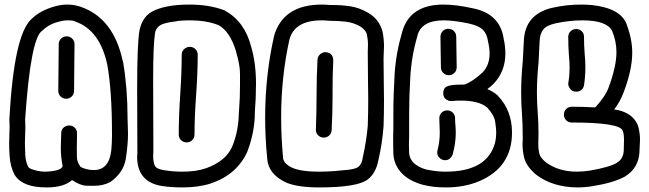

<svg xmlns="http://www.w3.org/2000/svg" viewBox="-20 -820 2840 840"><path d="M270 -388Q255 -388 245 -398Q235 -408 235 -422L237 -627Q237 -641 247 -651Q257 -661 272 -661Q286 -661 296 -651Q306 -641 306 -627L304 -422Q304 -408 294 -398Q284 -388 270 -388ZM184 0Q80 0 46 -52Q45 -52 45 -53Q25 -90 22 -138Q20 -166 20 -194L22 -266L21 -299Q41 -667 117 -736Q154 -773 216 -791Q246 -800 274 -800Q305 -800 334 -790Q477 -740 517 -553L518 -552Q538 -435 538 -306V-305Q538 -290 539 -272Q540 -254 540 -235Q540 -188 530.5 -126.5Q521 -65 463 -24Q432 -7 390 -7Q385 -7 358.5 -7.5Q332 -8 295 -32Q259 0 184 0ZM196 -70Q248 -74 254 -93Q246 -133 246 -175Q246 -192 247 -209Q248 -226 248 -239Q248 -252 258 -261.5Q268 -271 283 -271Q297 -271 307 -261.5Q317 -252 317 -237L316 -166Q316 -155 316.5 -133Q317 -111 330 -94V-93Q336 -84 373 -77L391 -76Q457 -76 467 -163Q470 -197 470 -230Q470 -426 449 -539Q416 -688 311 -725Q304 -731 275 -731Q255 -731 223 -721Q191 -711 165 -686Q114 -654 90 -298Q91 -282 91 -265L89 -192Q89 -172 90.5 -142.5Q92 -113 104 -89Q110 -81 135 -75Q154 -69 180 -69Z M797 -197Q782 -197 772 -207Q762 -217 762 -231Q762 -310 768.5 -407.5Q775 -505 775 -580Q775 -595 785.5 -605Q796 -615 810 -615Q825 -615 835 -605Q845 -595 845 -580Q845 -502 838 -404.5Q831 -307 831 -231Q831 -217 821 -207Q811 -197 797 -197ZM777 0Q732 0 690 -6Q580 -23 580 -134L581 -150L580 -433Q580 -626 590 -686Q602 -744 643 -768Q700 -800 809 -800Q897 -800 964 -774L965 -773Q1051 -725 1079 -615Q1100 -544 1100 -453Q1100 -392 1095 -330Q1095 -241 1061 -154Q1015 -55 901 -17Q848 0 777 0ZM777 -69Q839 -69 878 -83H879Q970 -115 997 -181.5Q1024 -248 1025 -329L1026 -340Q1030 -391 1030 -447V-497Q1030 -536 1013 -593V-594Q987 -682 936 -710Q884 -731 809 -731Q780 -731 754 -728V-727Q696 -721 678 -707.5Q660 -694 658 -673Q650 -623 650 -469L651 -158L650 -141Q650 -112 657 -96Q664 -80 700 -75H701Q737 -69 777 -69Z M1396 -218H1395Q1380 -219 1371 -229Q1362 -239 1362 -251V-254Q1365 -330 1365 -405.5Q1365 -481 1369 -559Q1370 -573 1380.5 -582.5Q1391 -592 1405 -592Q1438 -588 1438 -555Q1435 -494 1435 -434V-404Q1435 -328 1431 -251Q1430 -236 1420 -227Q1410 -218 1396 -218ZM1375 0Q1286 0 1235 -20Q1154 -56 1149 -126V-127Q1140 -218 1140 -305Q1140 -490 1179 -662V-663Q1219 -800 1388 -800Q1406 -800 1425 -798H1438Q1475 -798 1512.5 -792.5Q1550 -787 1589 -765Q1640 -736 1654 -680Q1660 -648 1660 -618L1658 -565Q1658 -515 1659 -466Q1660 -424 1660 -381Q1660 -324 1658 -266Q1652 -190 1635 -117Q1624 -62 1589 -35Q1544 0 1375 0ZM1375 -69Q1428 -69 1479 -75Q1534 -78 1549 -91Q1564 -104 1567 -131Q1583 -201 1589 -270Q1591 -329 1591 -387L1590 -465Q1589 -514 1589 -595L1590 -624Q1590 -646 1585.5 -667.5Q1581 -689 1555 -705Q1526 -721 1494 -725Q1462 -729 1421 -729Q1403 -731 1388 -731Q1268 -731 1246 -646Q1210 -483 1210 -307Q1210 -222 1218 -134Q1218 -112 1241 -96Q1277 -69 1375 -69Z M1944 -491Q1929 -491 1919 -501Q1909 -511 1909 -526Q1909 -558 1908 -591.5Q1907 -625 1907 -659Q1907 -674 1917 -684Q1927 -694 1941 -694Q1956 -694 1966 -684Q1976 -674 1976 -659Q1976 -627 1977 -593.5Q1978 -560 1978 -526Q1978 -511 1968 -501Q1958 -491 1944 -491ZM1927 -119Q1922 -119 1916 -121Q1893 -131 1893 -153Q1893 -160 1895 -166Q1904 -201 1904 -241Q1904 -254 1903 -269.5Q1902 -285 1902 -303Q1902 -317 1912 -327Q1922 -337 1937 -337Q1951 -337 1961 -327Q1971 -317 1971 -302Q1971 -287 1972.5 -271Q1974 -255 1974 -239Q1974 -192 1960 -143Q1949 -119 1927 -119ZM1931 0Q1815 0 1753 -48Q1704 -88 1701 -147Q1700 -174 1700 -225Q1701 -243 1701 -284V-322Q1701 -405 1706.5 -496Q1712 -587 1740 -682Q1774 -800 1920 -800Q1975 -800 2047 -784Q2166 -761 2183 -654Q2191 -618 2191 -586Q2191 -507 2139 -453L2138 -452Q2129 -443 2112 -430Q2139 -419 2159 -401V-400Q2220 -336 2220 -240Q2220 -88 2076 -27Q2011 0 1931 0ZM1930 -69Q2112 -69 2146 -196V-197Q2151 -217 2151 -240Q2151 -257 2146.5 -287Q2142 -317 2111 -350Q2075 -380 1995 -380Q1976 -380 1957 -378H1952Q1941 -378 1930 -386.5Q1919 -395 1919 -413Q1919 -425 1926 -435Q1938 -450 1999 -450H2012Q2048 -463 2090 -502Q2122 -534 2122 -586Q2122 -610 2115 -639V-640Q2110 -672 2093 -689.5Q2076 -707 2032 -717Q1965 -731 1922 -731Q1823 -731 1806 -663V-662Q1780 -574 1775 -481Q1770 -400 1770 -321V-224Q1769 -208 1769 -191L1770 -150Q1773 -118 1800 -99Q1827 -80 1862 -75H1863Q1897 -69 1930 -69Z M2501 -419Q2481 -419 2472 -435Q2466 -444 2466 -454L2467 -461Q2472 -491 2472 -525Q2472 -550 2469 -578Q2466 -618 2466 -660Q2467 -675 2477 -684Q2487 -693 2502 -693Q2517 -692 2526 -682.5Q2535 -673 2535 -660V-657Q2535 -622 2538 -583Q2541 -554 2541 -526Q2541 -486 2535 -446Q2528 -419 2501 -419ZM2506 0Q2396 -1 2324 -57Q2280 -95 2272 -135Q2266 -163 2266 -191L2267 -211Q2267 -280 2263.5 -324Q2260 -368 2260 -415Q2260 -479 2267 -550L2272 -644Q2278 -758 2396 -786H2397Q2458 -800 2522 -800Q2545 -800 2569 -798Q2696 -784 2722 -713V-712Q2746 -648 2746 -590Q2746 -514 2708 -415Q2692 -373 2667 -341L2685 -338Q2750 -323 2771 -271Q2780 -240 2780 -209L2778 -165Q2778 -86 2713 -47Q2663 -20 2575 -6Q2540 0 2506 0ZM2504 -69Q2532 -69 2563 -74Q2648 -89 2678.5 -107.5Q2709 -126 2709 -165L2710 -208Q2710 -235 2704 -249Q2689 -284 2481 -284Q2467 -284 2457 -294Q2447 -304 2447 -318Q2447 -333 2457 -343Q2467 -353 2481 -353Q2539 -353 2584 -350Q2628 -397 2643 -438Q2677 -530 2677 -592Q2677 -639 2658 -685Q2634 -731 2528 -731Q2472 -731 2411 -718Q2370 -709 2356 -690Q2342 -671 2341 -641L2336 -545Q2329 -475 2329 -415Q2329 -372 2332.5 -327.5Q2336 -283 2336 -236L2335 -189Q2335 -169 2339 -150Q2343 -131 2367 -111Q2422 -69 2504 -69Z"/></svg>

Font: Bubblez Graffiti
Style: Regular
Weight: 400
Designer: GGBotNet
Foundry: GGBotNet
Version: 1.00